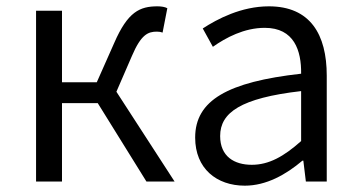

<svg xmlns="http://www.w3.org/2000/svg" viewBox="-20 -574 1135 607"><path d="M94 0H176V-248H289L443 0H532L348 -284L397 -397C426 -465 448 -474 476 -474C484 -474 488 -473 494 -471L509 -548C502 -552 490 -554 478 -554C422 -554 384 -537 341 -438L286 -314H176V-540H94Z M754 13C822 13 884 -22 936 -66H939L947 0H1013V-335C1013 -465 961 -554 830 -554C743 -554 667 -514 621 -484L653 -426C694 -455 752 -486 817 -486C910 -486 933 -414 932 -341C700 -315 597 -257 597 -139C597 -41 665 13 754 13ZM776 -53C721 -53 676 -79 676 -144C676 -218 741 -264 932 -286V-128C877 -79 830 -53 776 -53Z"/></svg>

Font: ChiuKong Gothic MN Normal
Style: Regular
Weight: 350
Designer: Ryoko NISHIZUKA 西塚涼子 (kana, bopomofo & ideographs); Paul D. Hunt (Latin, Greek & Cyrillic); Sandoll Communications 산돌커뮤니
Foundry: Adobe
Version: Version 1.300